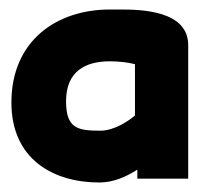

<svg xmlns="http://www.w3.org/2000/svg" viewBox="-20 -764 427 404"><path d="M4 -548C4 -430 91 -380 189 -380C219 -380 245 -392 269 -407V-388H376V-669C376 -742 277 -744 233 -744H211C101 -744 4 -680 4 -548ZM119 -551C119 -615 161 -635 211 -635C229 -635 248 -633 264 -629V-521C251 -510 221 -489 191 -489C143 -489 119 -494 119 -551Z"/></svg>

Font: Charger EcoBlack
Style: Black
Weight: 1000
Designer: Jasper
Foundry: Cannot Into Space Fonts
Version: Version 1.1